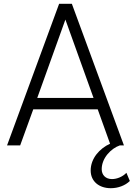

<svg xmlns="http://www.w3.org/2000/svg" viewBox="-20 -765 703 1010"><path d="M17 0H86L155 -190H494L559 -9C504 16 457 68 457 132C457 189 501 225 563 225C601 225 639 211 663 187L645 144C625 165 595 177 569 177C535 177 515 155 515 125C515 65 566 15 610 0H632L358 -745H291ZM176 -250 324 -662 472 -250Z"/></svg>

Font: Mluvka Light
Style: Regular
Weight: 300
Designer: Modified by Jiří Krblich, Original typeface by Gumpita Rahayu
Foundry: Gumpita Rahayu & Jiří Krblich
Version: Version 2.000;Glyphs 3.1.1 (3134)